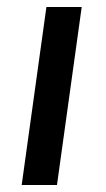

<svg xmlns="http://www.w3.org/2000/svg" viewBox="-20 -531 305 551"><path d="M42.2 0 113.2 -511H214.5L143.5 0Z"/></svg>

Font: Chivo Medium
Style: Italic
Weight: 500
Italic angle: -8.05°
Designer: Hector Gatti
Foundry: Omnibus-Type
Version: Version 2.002